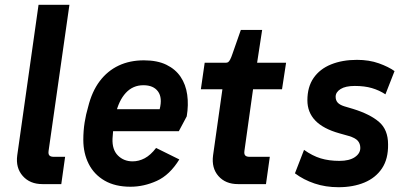

<svg xmlns="http://www.w3.org/2000/svg" viewBox="-20 -770 1699 802"><path d="M157 -1Q105 -1 75 -35Q45 -69 52 -121L141 -750H270L183 -140Q181 -126 186.5 -120.5Q192 -115 204 -115H252L236 -1Z M525 10Q461 10 417 -15.5Q373 -41 350.5 -85.5Q328 -130 328 -186Q328 -224 333.5 -258.5Q339 -293 348 -323Q364 -388 396.5 -431Q429 -474 475.5 -496Q522 -518 581 -518Q637 -518 675 -499.5Q713 -481 734.5 -449Q756 -417 762 -374.5Q768 -332 760 -284L727 -222H427L439 -314H647Q659 -362 640 -388Q621 -414 579 -414Q535 -414 505.5 -382Q476 -350 463 -293Q459 -272 455.5 -248Q452 -224 450 -191Q448 -145 472.5 -120.5Q497 -96 534 -96Q560 -96 584.5 -109Q609 -122 632 -152L729 -104Q689 -39 635 -14.5Q581 10 525 10Z M974 -1Q922 -1 892.5 -34.5Q863 -68 870 -121L909 -397H819L835 -508H924Q929 -508 933 -510.5Q937 -513 941.5 -521.5Q946 -530 951 -545L986 -645H1075L1054 -508H1175L1158 -397H1037L1001 -140Q999 -126 1004.5 -120.5Q1010 -115 1022 -115H1107L1091 -1Z M1394 12Q1340 12 1294 -3.5Q1248 -19 1212 -46L1250 -144Q1285 -119 1319.5 -108.5Q1354 -98 1398 -98Q1439 -98 1462 -113.5Q1485 -129 1485 -152Q1485 -170 1474.5 -182Q1464 -194 1437 -202L1398 -213Q1330 -232 1297 -266.5Q1264 -301 1264 -351Q1264 -407 1290 -444.5Q1316 -482 1363 -501Q1410 -520 1471 -520Q1522 -520 1562.5 -505.5Q1603 -491 1628 -473L1590 -376Q1564 -393 1533.5 -402Q1503 -411 1462 -411Q1423 -411 1402.5 -398Q1382 -385 1382 -366Q1382 -351 1390.5 -341.5Q1399 -332 1418 -326L1455 -315Q1526 -293 1563.5 -260.5Q1601 -228 1601 -167Q1602 -106 1575.5 -66.5Q1549 -27 1502 -7.5Q1455 12 1394 12Z"/></svg>

Font: Finlandica SemiBold
Style: Italic
Weight: 600
Italic angle: -8°
Designer: Niklas Ekholm, Juho Hiilivirta, Jaakko Suomalainen
Foundry: Helsinki Type Studio
Version: Version 1.063